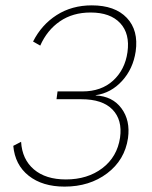

<svg xmlns="http://www.w3.org/2000/svg" viewBox="-20 -690 570 720"><path d="M324.2 -669.9Q411.1 -669.9 455.6 -623Q500 -576.2 488.8 -497.1Q479 -431.6 437.7 -386.5Q396.5 -341.3 338.9 -333V-332Q401.9 -329.1 435.5 -283.7Q469.2 -238.3 460 -171.9Q447.8 -89.8 381.8 -40Q315.9 9.8 222.2 9.8Q139.2 9.8 87.6 -31Q36.1 -71.8 29.8 -143.1L59.1 -158.2Q63 -92.3 107.2 -54.7Q151.4 -17.1 227.1 -17.1Q308.1 -17.1 363.8 -59.3Q419.4 -101.6 430.2 -173.8Q439.5 -240.2 401.9 -279.1Q364.3 -317.9 285.2 -317.9H191.9L195.8 -347.2H289.1Q359.9 -347.2 404.3 -387.9Q448.7 -428.7 458 -494.1Q467.8 -563.5 430.7 -603.3Q393.6 -643.1 319.8 -643.1Q252.9 -643.1 204.8 -610.1Q156.7 -577.1 130.9 -519L104 -534.2Q135.7 -597.2 192.6 -633.5Q249.5 -669.9 324.2 -669.9Z"/></svg>

Font: Human Sans ExtraLight
Style: Italic
Weight: 200
Italic angle: -8°
Designer: Tim Radville
Foundry: Continuum
Version: Version 1.000;FEAKit 1.0